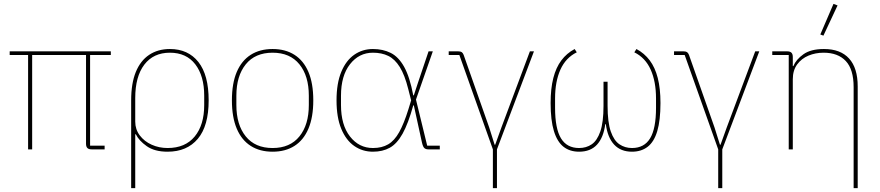

<svg xmlns="http://www.w3.org/2000/svg" viewBox="-20 -771 4542 991"><path d="M445 -487V-19H520V0H453Q438 0 431 -7Q424 -14 424 -29V-487H146V0H125V-487H30V-506H552V-487Z M657 200V-253Q657 -341 681 -399.5Q705 -458 750 -488Q795 -518 857 -518Q951 -518 1004 -451Q1057 -384 1057 -253Q1057 -121 1001 -54.5Q945 12 845 12Q778 12 737.5 -16.5Q697 -45 681 -78H678V200ZM845 -7Q936 -7 985 -66.5Q1034 -126 1034 -229V-277Q1034 -379 988 -439Q942 -499 857 -499Q772 -499 725 -437.5Q678 -376 678 -265V-143Q678 -103 701.5 -72Q725 -41 763 -24Q801 -7 845 -7Z M1387 12Q1321 12 1274 -18Q1227 -48 1202 -107Q1177 -166 1177 -253Q1177 -341 1202 -399.5Q1227 -458 1274 -488Q1321 -518 1387 -518Q1453 -518 1500 -488Q1547 -458 1572 -399.5Q1597 -341 1597 -253Q1597 -166 1572 -107Q1547 -48 1500 -18Q1453 12 1387 12ZM1387 -7Q1477 -7 1525.5 -67Q1574 -127 1574 -229V-277Q1574 -379 1525.5 -439Q1477 -499 1387 -499Q1297 -499 1248.5 -439Q1200 -379 1200 -277V-229Q1200 -127 1248.5 -67Q1297 -7 1387 -7Z M2250 -19V0H2191Q2178 0 2170.5 -6.5Q2163 -13 2158 -35L2116 -227H2113Q2087 -133 2058 -81Q2029 -29 1992 -8.5Q1955 12 1905 12Q1851 12 1808.5 -17.5Q1766 -47 1741.5 -106Q1717 -165 1717 -253Q1717 -341 1741.5 -400Q1766 -459 1808.5 -488.5Q1851 -518 1905 -518Q1956 -518 1996.5 -498Q2037 -478 2066 -426Q2095 -374 2113 -279H2116L2138 -346L2192 -506H2214L2127 -257L2185 -19ZM1905 -7Q1951 -7 1983.5 -26Q2016 -45 2040.5 -89Q2065 -133 2088 -207L2102 -253L2087 -312Q2069 -384 2043.5 -425Q2018 -466 1984 -482.5Q1950 -499 1905 -499Q1833 -499 1786.5 -439.5Q1740 -380 1740 -277V-229Q1740 -126 1786.5 -66.5Q1833 -7 1905 -7Z M2524 200V0L2351 -487H2296V-506H2345Q2357 -506 2363 -502Q2369 -498 2373 -488L2505 -113L2533 -24H2536L2568 -113L2715 -506H2736L2545 0V200Z M3116 -349V-225Q3116 -140 3132.5 -92.5Q3149 -45 3177.5 -26Q3206 -7 3242 -7Q3305 -7 3335.5 -57Q3366 -107 3366 -215V-263Q3366 -350 3338.5 -411.5Q3311 -473 3254 -501L3265 -518Q3306 -496 3333.5 -459.5Q3361 -423 3375 -368.5Q3389 -314 3389 -239Q3389 -150 3372.5 -94.5Q3356 -39 3323 -13.5Q3290 12 3242 12Q3184 12 3150 -24.5Q3116 -61 3107 -130H3104Q3095 -61 3061.5 -24.5Q3028 12 2969 12Q2921 12 2888.5 -13.5Q2856 -39 2839 -94.5Q2822 -150 2822 -239Q2822 -314 2836 -368.5Q2850 -423 2877.5 -459.5Q2905 -496 2946 -518L2957 -501Q2900 -473 2872.5 -411.5Q2845 -350 2845 -263V-215Q2845 -107 2875.5 -57Q2906 -7 2969 -7Q3006 -7 3034 -26Q3062 -45 3078.5 -92.5Q3095 -140 3095 -225V-349Z M3687 200V0L3514 -487H3459V-506H3508Q3520 -506 3526 -502Q3532 -498 3536 -488L3668 -113L3696 -24H3699L3731 -113L3878 -506H3899L3708 0V200Z M4072 0H4051V-487H3966V-506H4043Q4058 -506 4065 -499Q4072 -492 4072 -477V-416L4061 -430H4075Q4089 -464 4127 -491Q4165 -518 4233 -518Q4318 -518 4362.5 -469Q4407 -420 4407 -325V200H4386V-321Q4386 -413 4345.5 -456Q4305 -499 4231 -499Q4189 -499 4153 -484Q4117 -469 4094.5 -438.5Q4072 -408 4072 -362ZM4303 -743 4230 -587 4214 -593 4282 -751Z"/></svg>

Font: IBM Plex Sans Thin
Style: Regular
Weight: 250
Designer: Mike Abbink, Paul van der Laan, Pieter van Rosmalen
Foundry: Bold Monday
Version: Version 3.201